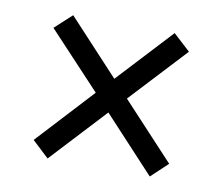

<svg xmlns="http://www.w3.org/2000/svg" viewBox="-54 -624 619 533"><g transform="rotate(10 255.0 -358.0)"><path d="M111 -156 255 -311 399 -156 446 -200 299 -358 446 -516 398 -560 255 -406 112 -560 64 -516 211 -359 64 -200Z"/></g></svg>

Font: Noto Serif Armenian SemiCondensed SemiBold
Style: Regular
Weight: 600
Width: 4
Designer: Monotype Design Team
Foundry: Monotype Imaging Inc.
Version: Version 2.008